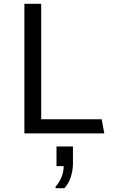

<svg xmlns="http://www.w3.org/2000/svg" viewBox="-20 -706 640 1016"><path d="M109 0V-686H198V-75H518L532 0ZM274 290V282Q295 258 306 230Q317 202 317 173H279V69H366V159Q366 193 355.5 228Q345 263 321 290Z"/></svg>

Font: Chivo Mono Light
Style: Regular
Weight: 300
Monospace: yes
Designer: Hector Gatti
Foundry: Omnibus-Type
Version: Version 1.008